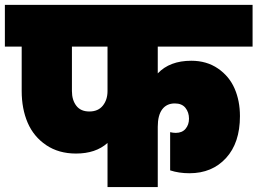

<svg xmlns="http://www.w3.org/2000/svg" viewBox="-31 -760 1046 780"><path d="M332 -307.1Q367.7 -307.1 386.7 -330.8Q405.8 -354.5 405.8 -390.1V-570.8H261.2V-390.1Q261.2 -353.5 279.1 -330.3Q296.9 -307.1 332 -307.1ZM-11.2 -570.8V-740.2H995.1V-570.8H609.9V-461.9Q658.7 -513.2 746.1 -513.2Q808.6 -513.2 854.5 -481.7Q900.4 -450.2 922.1 -400.1Q943.8 -350.1 943.8 -288.1Q943.8 -179.7 887.2 -117.9Q830.6 -56.2 738.8 -56.2Q695.8 -56.2 660.2 -67.9V-223.1Q671.9 -220.2 683.1 -220.2Q709 -220.2 722.9 -236.8Q736.8 -253.4 736.8 -277.8Q736.8 -303.7 722.4 -321.8Q708 -339.8 679.2 -339.8Q646 -339.8 627.9 -315.7Q609.9 -291.5 609.9 -245.1V0H405.8V-179.2Q357.9 -136.2 277.8 -136.2Q207.5 -136.2 156.7 -170.4Q106 -204.6 81.5 -261.2Q57.1 -317.9 57.1 -390.1V-570.8Z"/></svg>

Font: SVN-Poppins Black
Style: Regular
Weight: 900
Designer: Ninad Kale (Devanagari), Jonny Pinhorn (Latin)
Foundry: Indian Type Foundry
Version: Version 3.002 2017